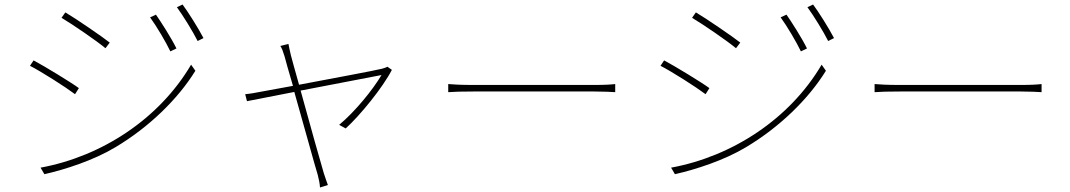

<svg xmlns="http://www.w3.org/2000/svg" viewBox="-20 -758 4750 852"><path d="M672 -693 646 -681C674 -643 717 -570 736 -530L763 -543C740 -590 693 -663 672 -693ZM790 -738 765 -726C793 -688 837 -616 857 -576L883 -589C859 -635 812 -709 790 -738ZM270 -703 253 -679C302 -650 410 -576 448 -544L467 -569C434 -595 319 -674 270 -703ZM160 -14 177 15C270 -6 396 -47 491 -104C641 -193 770 -319 847 -444L828 -471C687 -231 432 -64 160 -14ZM129 -490 113 -466C164 -440 272 -371 313 -340L330 -367C296 -392 178 -464 129 -490Z M1699 -462C1693 -458 1682 -455 1675 -453C1649 -446 1455 -410 1307 -382C1288 -447 1275 -499 1271 -512C1265 -536 1262 -553 1260 -563L1224 -554C1231 -544 1236 -530 1243 -507C1246 -493 1261 -443 1280 -377L1138 -351C1112 -346 1091 -342 1068 -340L1076 -309L1286 -350C1327 -207 1379 -16 1390 18C1395 38 1399 56 1400 74L1435 63C1429 48 1424 31 1417 11C1407 -22 1353 -213 1314 -356L1673 -425C1634 -359 1555 -262 1485 -204L1514 -188C1578 -246 1679 -370 1719 -448Z M1969 -349C1993 -351 2030 -352 2082 -352H2617C2662 -352 2694 -350 2710 -349V-385C2693 -383 2667 -381 2616 -381H2082C2024 -381 1992 -383 1969 -385Z M3470 -693 3444 -681C3472 -643 3515 -570 3534 -530L3561 -543C3538 -590 3491 -663 3470 -693ZM3588 -738 3563 -726C3591 -688 3635 -616 3655 -576L3681 -589C3657 -635 3610 -709 3588 -738ZM3068 -703 3051 -679C3100 -650 3208 -576 3246 -544L3265 -569C3232 -595 3117 -674 3068 -703ZM2958 -14 2975 15C3068 -6 3194 -47 3289 -104C3439 -193 3568 -319 3645 -444L3626 -471C3485 -231 3230 -64 2958 -14ZM2927 -490 2911 -466C2962 -440 3070 -371 3111 -340L3128 -367C3094 -392 2976 -464 2927 -490Z M3861 -349C3885 -351 3922 -352 3974 -352H4509C4554 -352 4586 -350 4602 -349V-385C4585 -383 4559 -381 4508 -381H3974C3916 -381 3884 -383 3861 -385Z"/></svg>

Font: Kinto Sans Thin
Style: Regular
Weight: 100
Designer: Authors: Ryoko NISHIZUKA  (kana & ideographs); Paul D. Hunt (Latin, Greek & Cyrillic); Wenlong ZHANG  (bopomofo); Sandol
Foundry: Adobe Systems Incorporated, ookami Inc.
Version: Version 0.001